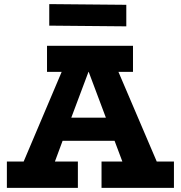

<svg xmlns="http://www.w3.org/2000/svg" viewBox="-20 -907 873 927"><path d="M589.8 -883.8V-779.8L217.8 -783.2V-887.2ZM736.8 -127H819.8V0H470.2V-127H570.8L533.2 -227.1H282.2L245.1 -127H356V0H13.2V-127H94.2L277.8 -560.1H207V-686H622.1V-560.1H551.8ZM324.2 -338.9H491.2L408.2 -560.1H407.2Z"/></svg>

Font: BioRhyme ExtraBold
Style: Regular
Weight: 800
Designer: Aoife Mooney
Foundry: Aoife Mooney Type
Version: Version 1.500;PS 001.500;hotconv 1.0.88;makeotf.lib2.5.64775